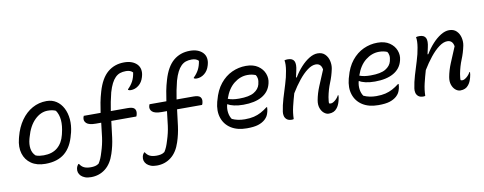

<svg xmlns="http://www.w3.org/2000/svg" viewBox="-75 -1145 4350 1725"><g transform="rotate(-10 2100.0 -282.0)"><path d="M361 -543Q412 -543 450.5 -517.5Q489 -492 512 -447.5Q535 -403 540 -346Q545 -289 530 -227L525 -210Q498 -99 432 -44Q366 11 255 11Q177 11 126.5 -24Q76 -59 58 -119Q40 -179 59 -253L63 -269Q85 -354 128.5 -415.5Q172 -477 231.5 -510Q291 -543 361 -543ZM357 -456Q293 -456 238 -402.5Q183 -349 156 -250L152 -236Q139 -188 145 -147Q151 -106 180 -79Q197 -72 215.5 -69.5Q234 -67 253 -67Q331 -67 379 -107Q427 -147 445 -220L448 -233Q481 -367 430 -442Q402 -456 357 -456Z M545 64H551Q567 90 590.5 101Q614 112 652 112Q672 112 690.5 108Q709 104 725 92Q738 72 747.5 49.5Q757 27 767 -7Q788 -71 796.5 -135Q805 -199 812 -266H764Q701 -266 678 -287.5Q655 -309 663 -340Q665 -344 666 -347.5Q667 -351 668 -354H822Q828 -398 837 -445.5Q846 -493 861 -543Q895 -659 957.5 -711.5Q1020 -764 1108 -764Q1183 -764 1224 -723Q1245 -701 1249.5 -672.5Q1254 -644 1246 -616L1243 -605Q1230 -560 1197.5 -534Q1165 -508 1125 -508Q1112 -508 1101 -514V-520Q1131 -549 1148.5 -582Q1166 -615 1173 -661Q1152 -684 1111 -684Q1080 -684 1056.5 -676Q1033 -668 1013 -648Q994 -629 978 -598Q962 -567 948 -519Q937 -476 929 -435Q921 -394 915 -354H1069Q1116 -354 1131 -336.5Q1146 -319 1140 -290Q1139 -283 1137 -277Q1135 -271 1132 -266H904Q895 -189 885.5 -116Q876 -43 853 26Q825 113 769 156.5Q713 200 639 200Q605 200 583.5 191.5Q562 183 548 170Q518 140 527 99Q530 87 534.5 79Q539 71 545 64Z M1145 64H1151Q1167 90 1190.5 101Q1214 112 1252 112Q1272 112 1290.5 108Q1309 104 1325 92Q1338 72 1347.5 49.5Q1357 27 1367 -7Q1388 -71 1396.5 -135Q1405 -199 1412 -266H1364Q1301 -266 1278 -287.5Q1255 -309 1263 -340Q1265 -344 1266 -347.5Q1267 -351 1268 -354H1422Q1428 -398 1437 -445.5Q1446 -493 1461 -543Q1495 -659 1557.5 -711.5Q1620 -764 1708 -764Q1783 -764 1824 -723Q1845 -701 1849.5 -672.5Q1854 -644 1846 -616L1843 -605Q1830 -560 1797.5 -534Q1765 -508 1725 -508Q1712 -508 1701 -514V-520Q1731 -549 1748.5 -582Q1766 -615 1773 -661Q1752 -684 1711 -684Q1680 -684 1656.5 -676Q1633 -668 1613 -648Q1594 -629 1578 -598Q1562 -567 1548 -519Q1537 -476 1529 -435Q1521 -394 1515 -354H1669Q1716 -354 1731 -336.5Q1746 -319 1740 -290Q1739 -283 1737 -277Q1735 -271 1732 -266H1504Q1495 -189 1485.5 -116Q1476 -43 1453 26Q1425 113 1369 156.5Q1313 200 1239 200Q1205 200 1183.5 191.5Q1162 183 1148 170Q1118 140 1127 99Q1130 87 1134.5 79Q1139 71 1145 64Z M2180 -543Q2247 -543 2289.5 -514Q2332 -485 2348.5 -441.5Q2365 -398 2354 -355L2352 -347Q2334 -277 2269 -240Q2204 -203 2099 -203Q2051 -203 2014 -211.5Q1977 -220 1960 -232H1955Q1945 -194 1950 -158Q1955 -122 1973 -96Q2024 -72 2089 -72Q2137 -72 2172 -80.5Q2207 -89 2237 -105Q2267 -121 2298 -145H2304Q2304 -133 2302.5 -123.5Q2301 -114 2299 -105Q2293 -80 2284 -65Q2275 -50 2260 -36Q2234 -13 2196 -1Q2158 11 2093 11Q2006 11 1949 -25.5Q1892 -62 1871 -125.5Q1850 -189 1871 -270L1875 -283Q1898 -372 1944.5 -429.5Q1991 -487 2052 -515Q2113 -543 2180 -543ZM2180 -460Q2114 -460 2056.5 -414.5Q1999 -369 1969 -280Q1989 -272 2013.5 -268Q2038 -264 2071 -264Q2162 -264 2206.5 -290.5Q2251 -317 2262 -360Q2270 -391 2267 -411.5Q2264 -432 2254 -446Q2237 -453 2219.5 -456.5Q2202 -460 2180 -460Z M2531 -532Q2543 -536 2561 -536Q2605 -536 2619 -508Q2633 -480 2619 -421Q2616 -406 2612.5 -391.5Q2609 -377 2606 -362H2613Q2643 -412 2680 -452.5Q2717 -493 2757 -517.5Q2797 -542 2834 -542Q2876 -542 2901 -517Q2926 -492 2934.5 -455Q2943 -418 2936 -383Q2923 -320 2899.5 -263Q2876 -206 2863 -138Q2861 -122 2859 -107.5Q2857 -93 2858 -82Q2865 -78 2874 -78Q2891 -78 2913.5 -96.5Q2936 -115 2948 -139H2954Q2954 -118 2946 -89Q2935 -47 2915 -24Q2890 9 2841 9Q2818 9 2797 -8.5Q2776 -26 2765.5 -56.5Q2755 -87 2762 -127Q2773 -188 2798.5 -249Q2824 -310 2858 -391Q2849 -447 2800 -447Q2765 -447 2724.5 -417Q2684 -387 2643.5 -336.5Q2603 -286 2566 -225Q2549 -167 2535.5 -110.5Q2522 -54 2521 2Q2514 5 2504 5Q2474 5 2458 -8.5Q2442 -22 2437.5 -41.5Q2433 -61 2436 -80Q2444 -136 2462 -196.5Q2480 -257 2499.5 -318.5Q2519 -380 2528 -437Q2538 -496 2531 -532Z M3380 -543Q3447 -543 3489.5 -514Q3532 -485 3548.5 -441.5Q3565 -398 3554 -355L3552 -347Q3534 -277 3469 -240Q3404 -203 3299 -203Q3251 -203 3214 -211.5Q3177 -220 3160 -232H3155Q3145 -194 3150 -158Q3155 -122 3173 -96Q3224 -72 3289 -72Q3337 -72 3372 -80.5Q3407 -89 3437 -105Q3467 -121 3498 -145H3504Q3504 -133 3502.5 -123.5Q3501 -114 3499 -105Q3493 -80 3484 -65Q3475 -50 3460 -36Q3434 -13 3396 -1Q3358 11 3293 11Q3206 11 3149 -25.5Q3092 -62 3071 -125.5Q3050 -189 3071 -270L3075 -283Q3098 -372 3144.5 -429.5Q3191 -487 3252 -515Q3313 -543 3380 -543ZM3380 -460Q3314 -460 3256.5 -414.5Q3199 -369 3169 -280Q3189 -272 3213.5 -268Q3238 -264 3271 -264Q3362 -264 3406.5 -290.5Q3451 -317 3462 -360Q3470 -391 3467 -411.5Q3464 -432 3454 -446Q3437 -453 3419.5 -456.5Q3402 -460 3380 -460Z M3731 -532Q3743 -536 3761 -536Q3805 -536 3819 -508Q3833 -480 3819 -421Q3816 -406 3812.5 -391.5Q3809 -377 3806 -362H3813Q3843 -412 3880 -452.5Q3917 -493 3957 -517.5Q3997 -542 4034 -542Q4076 -542 4101 -517Q4126 -492 4134.5 -455Q4143 -418 4136 -383Q4123 -320 4099.5 -263Q4076 -206 4063 -138Q4061 -122 4059 -107.5Q4057 -93 4058 -82Q4065 -78 4074 -78Q4091 -78 4113.5 -96.5Q4136 -115 4148 -139H4154Q4154 -118 4146 -89Q4135 -47 4115 -24Q4090 9 4041 9Q4018 9 3997 -8.5Q3976 -26 3965.5 -56.5Q3955 -87 3962 -127Q3973 -188 3998.5 -249Q4024 -310 4058 -391Q4049 -447 4000 -447Q3965 -447 3924.5 -417Q3884 -387 3843.5 -336.5Q3803 -286 3766 -225Q3749 -167 3735.5 -110.5Q3722 -54 3721 2Q3714 5 3704 5Q3674 5 3658 -8.5Q3642 -22 3637.5 -41.5Q3633 -61 3636 -80Q3644 -136 3662 -196.5Q3680 -257 3699.5 -318.5Q3719 -380 3728 -437Q3738 -496 3731 -532Z"/></g></svg>

Font: Recursive Mn Csl St
Style: Italic
Weight: 400
Italic angle: -15°
Monospace: yes
Version: Version 1.079;hotconv 1.0.112;makeotfexe 2.5.65598; ttfautoh